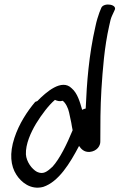

<svg xmlns="http://www.w3.org/2000/svg" viewBox="-20 -761 540 867"><path d="M367 -271C362 -270 356 -268 351 -265C341 -300 330 -340 304 -362C259 -408 187 -344 149 -305C146 -303 141 -302 139 -301C102 -257 66 -202 45 -138C22 -68 28 -12 54 28C75 61 118 98 175 83C245 60 296 -24 337 -102C345 -90 359 -73 385 -75C417 -78 434 -102 433 -123C433 -196 433 -276 438 -358C444 -448 451 -547 473 -644C477 -664 481 -680 486 -690L497 -714C513 -741 451 -751 438 -727L429 -705C423 -688 416 -667 411 -642C381 -511 372 -388 367 -271ZM97 -64C95 -110 119 -163 143 -203C168 -244 201 -287 227 -309L228 -310C239 -305 250 -302 263 -306C276 -297 288 -273 292 -253L302 -206C304 -196 305 -185 308 -173C283 -112 250 -44 217 -8C192 15 175 28 147 15C124 3 99 -31 97 -64Z"/></svg>

Font: Stray Cat
Style: ExBdCnObl
Weight: 800
Version: Version 1.0